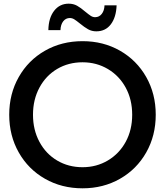

<svg xmlns="http://www.w3.org/2000/svg" viewBox="-20 -1011 896 1041"><path d="M412.2 -884.4Q394.4 -898.9 382.8 -906.1Q371.1 -913.3 358.9 -913.3Q336.7 -913.3 322.8 -895.6Q308.9 -877.8 307.8 -847.8H242.2Q243.3 -913.3 273.3 -952.2Q303.3 -991.1 352.2 -991.1Q377.8 -991.1 397.8 -980Q417.8 -968.9 442.2 -947.8Q461.1 -932.2 472.2 -925Q483.3 -917.8 495.6 -917.8Q517.8 -917.8 531.7 -935.6Q545.6 -953.3 546.7 -982.2H612.2Q610 -917.8 581.1 -879.4Q552.2 -841.1 502.2 -841.1Q477.8 -841.1 457.8 -852.2Q437.8 -863.3 412.2 -884.4ZM30 -388.9Q30 -502.2 81.7 -593.3Q133.3 -684.4 223.9 -736.1Q314.4 -787.8 427.8 -787.8Q540 -787.8 630.6 -736.1Q721.1 -684.4 772.8 -593.3Q824.4 -502.2 824.4 -388.9Q824.4 -275.6 772.8 -184.4Q721.1 -93.3 630.6 -41.7Q540 10 427.8 10Q314.4 10 223.9 -41.7Q133.3 -93.3 81.7 -184.4Q30 -275.6 30 -388.9ZM696.7 -388.9Q696.7 -471.1 661.7 -535.6Q626.7 -600 565 -636.7Q503.3 -673.3 427.8 -673.3Q351.1 -673.3 290 -637.2Q228.9 -601.1 193.9 -536.1Q158.9 -471.1 158.9 -388.9Q158.9 -306.7 193.9 -241.7Q228.9 -176.7 290 -140.6Q351.1 -104.4 427.8 -104.4Q503.3 -104.4 565 -141.1Q626.7 -177.8 661.7 -242.2Q696.7 -306.7 696.7 -388.9Z"/></svg>

Font: Paperlogy 6 SemiBold
Style: Regular
Weight: 600
Designer: redesigned by Lee Juim, glyphs from Gmarket Sans & Montserrat
Foundry: PT&
Version: Version 1.001